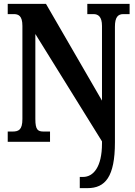

<svg xmlns="http://www.w3.org/2000/svg" viewBox="-20 -734 700 994"><path d="M393 240H433C525 240 575 181 575 3V-596C575 -647 592 -661 619 -661H651V-714H432V-661H464C488 -661 508 -648 508 -600V-213L218 -714H20V-661H51C75 -661 96 -653 96 -600V-118C96 -61 76 -53 44 -53H20V0H239V-53H207C176 -53 163 -61 163 -118V-558L508 -2V9C508 131 463 182 410 182H393Z"/></svg>

Font: Noto Serif Lao ExtraCondensed ExtraBold
Style: Regular
Weight: 800
Width: 2
Designer: Monotype Design Team
Foundry: Monotype Imaging Inc.
Version: Version 2.003